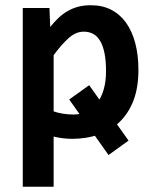

<svg xmlns="http://www.w3.org/2000/svg" viewBox="-20 -527 590 741"><path d="M514.2 -256.8Q514.2 -188.5 494.9 -138.7Q475.6 -88.9 441.2 -55.9Q406.7 -22.9 359.9 -7.1Q313 8.8 257.8 8.8Q239.3 8.8 220.7 6.3Q202.1 3.9 187 0V193.8H67.9V-496.1H170.9L173.8 -422.9Q189 -441.9 205.3 -457.5Q221.7 -473.1 240.7 -484.1Q259.8 -495.1 281.7 -501Q303.7 -506.8 331.1 -506.8Q375 -506.8 409.2 -489.3Q443.4 -471.7 466.6 -439.2Q489.7 -406.7 502 -360.6Q514.2 -314.5 514.2 -256.8ZM389.2 -252Q389.2 -293 383.3 -321.8Q377.4 -350.6 366.5 -369.1Q355.5 -387.7 339.6 -396.2Q323.7 -404.8 303.2 -404.8Q272.9 -404.8 245.4 -380.4Q217.8 -356 187 -314V-97.2Q201.2 -91.8 221.9 -88.4Q242.7 -85 264.2 -85Q292.5 -85 315.7 -96.7Q338.9 -108.4 355.2 -129.9Q371.6 -151.4 380.4 -182.4Q389.2 -213.4 389.2 -252ZM247.1 -143.1 324.2 -198.2 476.1 15.6 398.9 71.3Z"/></svg>

Font: Code New Roman
Style: Bold
Weight: 700
Monospace: yes
Designer: Sam Radian
Foundry: Code New Roman
Version: Version 1.508 October 19, 2014